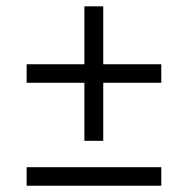

<svg xmlns="http://www.w3.org/2000/svg" viewBox="-20 -592 599 612"><path d="M309.1 -328.1V-143.1H249V-328.1H64.9V-387.2H249V-571.8H309.1V-387.2H494.1V-328.1ZM494.1 0H64.9V-59.1H494.1Z"/></svg>

Font: Droid-TTFautohint Serif
Style: Regular
Weight: 400
Foundry: Ascender Corporation
Version: Version 1.00; ttfautohint (v1.00rc1.4-1a1c-dirty) -l 8 -r 50